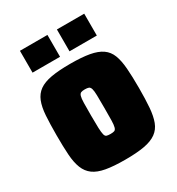

<svg xmlns="http://www.w3.org/2000/svg" viewBox="-168 -798 843 913"><g transform="rotate(-30 253.5 -341.5)"><path d="M254 8Q190 8 148.5 0.5Q107 -7 82.5 -25Q58 -43 46 -73.5Q34 -104 31 -148.5Q28 -193 28 -255Q28 -318 31 -363Q34 -408 46 -438Q58 -468 82.5 -485.5Q107 -503 148.5 -510.5Q190 -518 254 -518Q317 -518 358.5 -510.5Q400 -503 425 -485.5Q450 -468 461.5 -438Q473 -408 476.5 -363Q480 -318 480 -255Q480 -193 476.5 -148.5Q473 -104 461.5 -73.5Q450 -43 425 -25Q400 -7 358.5 0.5Q317 8 254 8ZM254 -133Q267 -133 274.5 -135.5Q282 -138 285.5 -150Q289 -162 289.5 -187Q290 -212 290 -255Q290 -299 289.5 -324Q289 -349 285.5 -360.5Q282 -372 274.5 -375Q267 -378 253 -378Q240 -378 232.5 -375Q225 -372 221.5 -360.5Q218 -349 217.5 -324Q217 -299 217 -255Q217 -212 218 -187Q219 -162 222 -150Q225 -138 232.5 -135.5Q240 -133 254 -133ZM78 -571V-691H229V-571ZM281 -571V-691H431V-571Z"/></g></svg>

Font: Saira SemiCondensed Black
Style: Regular
Weight: 900
Width: 4
Designer: Hector Gatti with collaboration of the Omnibus-Type team
Foundry: Omnibus-Type
Version: Version 1.101